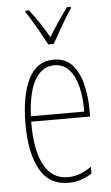

<svg xmlns="http://www.w3.org/2000/svg" viewBox="-55 -800 489 847"><g transform="rotate(-5 190.0 -376.5)"><path d="M195 -537Q248 -537 278 -503Q308 -469 321 -415Q334 -361 334 -301V-273H73Q72 -148 107.5 -81.5Q143 -15 214 -15Q266 -15 318 -52V-22Q297 -8 271 1Q245 10 214 10Q128 10 87.5 -63.5Q47 -137 47 -264Q47 -388 83 -462.5Q119 -537 195 -537ZM195 -512Q143 -512 111 -459Q79 -406 74 -297H310Q311 -356 299.5 -404.5Q288 -453 262.5 -482.5Q237 -512 195 -512ZM178 -606Q165 -631 148.5 -660Q132 -689 116.5 -715Q101 -741 90 -756V-763H106Q126 -738 149 -704Q172 -670 190 -637Q210 -670 230 -699.5Q250 -729 275 -763H291V-756Q269 -724 245.5 -682.5Q222 -641 202 -606Z"/></g></svg>

Font: Noto Sans Sinhala UI ExtraCondensed Thin
Style: Regular
Weight: 100
Width: 2
Designer: Jelle Bosma - Monotype Design Team
Foundry: Monotype Imaging Inc.
Version: Version 2.006; ttfautohint (v1.8.4.7-5d5b)